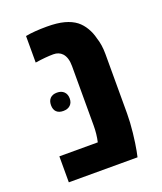

<svg xmlns="http://www.w3.org/2000/svg" viewBox="-122 -721 674 800"><g transform="rotate(-20 214.5 -320.5)"><path d="M44.9 -115.2H215.3Q223.1 -149.4 223.1 -187V-450.7Q223.1 -488.8 205.6 -507.8Q190.9 -523.4 166.5 -523.4Q133.8 -523.4 85.9 -516.1V-633.8Q124 -641.1 180.7 -641.1Q226.1 -641.1 257.1 -632.8Q288.1 -624.5 309.1 -608.4Q327.6 -593.8 340.8 -571.5Q354 -549.3 359.9 -524.4Q371.1 -492.2 371.1 -450.7V-187Q371.1 -148.4 366 -102.1Q360.8 -55.7 355 -25.9L349.6 0H44.9ZM85 -327.1Q85 -346.7 95.7 -357.4Q106.4 -368.2 126 -368.2Q145.5 -368.2 156.7 -357.2Q168 -346.2 168 -327.1Q168 -308.6 156.7 -297.9Q145.5 -287.1 125.5 -287.1Q106 -287.1 95.5 -297.4Q85 -307.6 85 -327.1Z"/></g></svg>

Font: Viking Open Sans
Style: Bold
Weight: 700
Foundry: Ascender Corporation
Version: Version 2.001